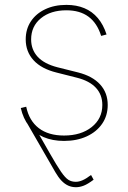

<svg xmlns="http://www.w3.org/2000/svg" viewBox="-20 -574 533 798"><path d="M106 -78.6Q156.2 9.3 186 61.5Q215.8 113.8 233.4 139.4Q251 165 264.2 173.3Q277.3 181.6 294.9 181.6Q308.6 181.6 323.5 175Q338.4 168.5 358.4 153.3L369.1 172.9Q345.2 190.9 328.4 197.5Q311.5 204.1 295.9 204.1Q278.3 204.1 263.7 197.5Q249 190.9 235.8 177.2Q222.7 163.6 210 141.6L88.4 -69.3ZM246.1 11.7Q197.8 11.7 160.6 -4.4Q123.5 -20.5 99.9 -51Q76.2 -81.5 66.4 -125L88.9 -130.4Q101.1 -72.3 141.1 -41.5Q181.2 -10.7 246.1 -10.7Q316.9 -10.7 361.1 -45.9Q405.3 -81.1 405.3 -137.7Q405.3 -180.2 378.7 -209Q352.1 -237.8 299.8 -251L214.8 -272.5Q151.9 -288.1 119.4 -323.7Q86.9 -359.4 86.9 -410.2Q86.9 -453.1 108.4 -485.4Q129.9 -517.6 168 -535.6Q206.1 -553.7 255.9 -553.7Q297.9 -553.7 330.6 -540Q363.3 -526.4 386.5 -499Q409.7 -471.7 422.9 -430.7L400.4 -424.8Q383.8 -478 347.9 -504.6Q312 -531.2 255.9 -531.2Q190.4 -531.2 149.9 -498Q109.4 -464.8 109.4 -410.2Q109.4 -367.7 136.5 -338.1Q163.6 -308.6 218.8 -294.4L304.7 -272.9Q364.3 -257.8 396 -223.1Q427.7 -188.5 427.7 -137.7Q427.7 -93.3 404.5 -59.6Q381.3 -25.9 340.3 -7.1Q299.3 11.7 246.1 11.7Z"/></svg>

Font: Inter Thin
Style: Regular
Weight: 250
Designer: Rasmus Andersson
Foundry: rsms
Version: Version 4.001;git-66647c0bb